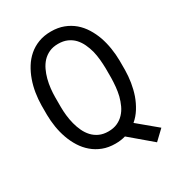

<svg xmlns="http://www.w3.org/2000/svg" viewBox="-197 -842 995 1083"><g transform="rotate(-30 300.0 -300.5)"><path d="M553.7 -323.7V-386.2Q553.2 -425.3 546.9 -465.6Q540.5 -505.9 527.8 -543Q514.6 -580.1 494.4 -612.5Q474.1 -645 446.3 -668.9Q418 -692.9 381.6 -706.8Q345.2 -720.7 299.8 -720.7Q254.4 -720.7 218 -706.8Q181.6 -692.9 153.8 -668.9Q125.5 -644.5 105.5 -612.1Q85.4 -579.6 72.3 -542.5Q59.1 -505.4 52.7 -465.3Q46.4 -425.3 45.9 -386.2V-323.7Q46.4 -284.7 52.7 -244.9Q59.1 -205.1 72.3 -168Q85.4 -130.9 106 -98.4Q126.5 -65.9 154.8 -42Q182.6 -18.1 218.8 -4.2Q254.9 9.8 300.3 9.8Q317.9 9.8 334.2 7.6Q350.6 5.4 365.7 1L506.3 120.1L568.4 61L445.8 -41Q474.1 -64.9 494.4 -97.4Q514.6 -129.9 527.8 -167Q540.5 -204.1 546.9 -244.1Q553.2 -284.2 553.7 -323.7ZM463.9 -387.2V-323.7Q463.4 -296.9 460.7 -267.8Q458 -238.8 451.2 -210.4Q443.8 -182.1 432.1 -156.7Q420.4 -131.3 402.3 -112.3Q384.3 -92.8 359.1 -81.3Q334 -69.8 300.3 -69.8Q267.1 -69.8 241.9 -81.3Q216.8 -92.8 198.7 -112.3Q180.7 -131.8 168.7 -157.2Q156.7 -182.6 149.4 -210.9Q142.1 -239.3 138.9 -268.3Q135.7 -297.4 135.7 -323.7V-387.2Q135.7 -413.6 138.9 -442.6Q142.1 -471.7 149.4 -500Q156.7 -527.8 168.7 -553.2Q180.7 -578.6 198.7 -598.1Q216.8 -617.2 241.7 -628.7Q266.6 -640.1 299.8 -640.1Q333.5 -640.1 358.6 -628.9Q383.8 -617.7 401.9 -598.6Q419.9 -579.1 431.9 -553.7Q443.8 -528.3 451.2 -500.5Q458 -472.2 460.7 -443.1Q463.4 -414.1 463.9 -387.2Z"/></g></svg>

Font: Roboto Mono
Style: Regular
Weight: 400
Monospace: yes
Designer: Google
Version: Version 3.000